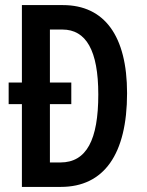

<svg xmlns="http://www.w3.org/2000/svg" viewBox="-20 -734 576 754"><path d="M227 -714H66V-410H14V-325H66V0H219C388 0 479 -128 479 -368C479 -593 390 -714 227 -714ZM225 -618C318 -618 366 -536 366 -363C366 -185 320 -96 217 -96H176V-325H260V-410H176V-618Z"/></svg>

Font: Noto Sans Display Condensed Medium
Style: Regular
Weight: 500
Width: 3
Designer: Monotype Design Team
Foundry: Monotype Imaging Inc.
Version: Version 1.900